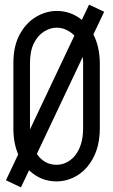

<svg xmlns="http://www.w3.org/2000/svg" viewBox="-20 -765 482 819"><path d="M69.3 34.2 5.4 3.9 57.6 -106.4Q37.1 -154.8 37.1 -216.8V-496.1Q37.1 -568.8 64.2 -618.4Q91.3 -668 133.8 -693.1Q176.3 -718.3 222.2 -718.3Q282.2 -718.3 329.1 -680.2L359.9 -745.1L424.3 -714.8L378.4 -618.2Q404.8 -566.9 405.8 -497.1V-216.8Q405.8 -115.2 350.1 -50.8Q324.2 -21.5 290.5 -6.3Q256.8 8.8 221.2 8.8Q153.8 8.8 104 -38.6ZM107.9 -212.9 297.4 -613.3Q287.6 -623.5 275.4 -630.9Q250 -647 222.2 -647Q194.8 -647 168.5 -630.9Q142.1 -614.7 125 -581.3Q107.9 -547.9 107.9 -496.1ZM220.7 -62Q265.1 -62.5 296.9 -97.7Q334.5 -141.6 334.5 -216.8V-496.6Q334.5 -510.3 333 -522.5L137.2 -108.4Q168.5 -62.5 220.7 -62Z"/></svg>

Font: Greenwashing Machine
Style: Regular
Weight: 400
Designer: Tup Wanders
Foundry: Free font, DO NOT SELL
Version: Version 1.00;August 10, 2023;FontCreator 11.5.0.2430 64-bit